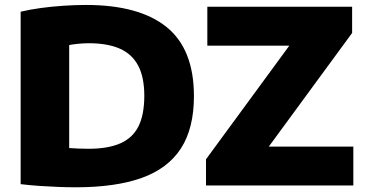

<svg xmlns="http://www.w3.org/2000/svg" viewBox="-20 -768 1518 795"><path d="M293.5 7.5Q260.5 7.5 221.8 6Q183 4.5 142.8 1.8Q102.5 -1 65.5 -5.5V-719.5Q103 -728.5 148.8 -734.8Q194.5 -741 242.8 -744.2Q291 -747.5 335.5 -747.5Q556.5 -747.5 669.8 -656Q783 -564.5 783 -370Q783 -236.5 729 -153.2Q675 -70 566.5 -31.2Q458 7.5 293.5 7.5ZM347.5 -152Q426 -152 477.2 -174Q528.5 -196 553 -244.2Q577.5 -292.5 577.5 -371.5Q577.5 -448.5 552 -496.5Q526.5 -544.5 475.5 -566.8Q424.5 -589 347.5 -589Q329.5 -589 307 -587Q284.5 -585 266.5 -581.5V-155Q286 -153.5 305.8 -152.8Q325.5 -152 347.5 -152ZM833 0V-108.5L1205.5 -616.5L1206.5 -579H838.5V-740H1438V-631.5L1065.5 -123.5L1064.5 -161H1443V0Z"/></svg>

Font: Encode Sans SC SemiExpanded ExtraBold
Style: Regular
Weight: 800
Width: 6
Designer: Multiple Designers
Foundry: Impallari Type
Version: Version 3.002